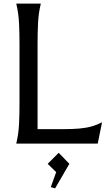

<svg xmlns="http://www.w3.org/2000/svg" viewBox="-20 -795 615 1063"><path d="M70 0Q83 -54 85.5 -110Q88 -166 88 -222V-553Q88 -609 85.5 -665Q83 -721 70 -775H206Q193 -721 190.5 -665Q188 -609 188 -553V-80H328Q383 -80 421 -83.5Q459 -87 488.5 -95.5Q518 -104 545 -118L521 0ZM305 51 364 112 285 248 261 241 291 158 244 112Z"/></svg>

Font: Faculty Glyphic
Style: Regular
Weight: 400
Designer: Koto Studio, Dylan Young
Foundry: Koto Studio
Version: Version 1.004; ttfautohint (v1.8.4.7-5d5b)